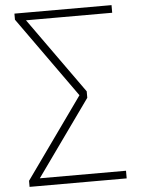

<svg xmlns="http://www.w3.org/2000/svg" viewBox="-59 -751 718 977"><g transform="rotate(-5 300.0 -262.5)"><path d="M52 180V149L353 -273V-252L52 -674V-705H548V-666H97V-681L384 -279V-246L97 156V141H548V180Z"/></g></svg>

Font: Mulish ExtraLight
Style: Regular
Weight: 200
Designer: Vernon Adams
Foundry: Vernon Adams
Version: Version 3.603